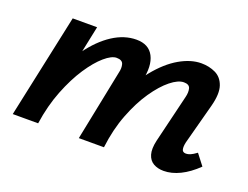

<svg xmlns="http://www.w3.org/2000/svg" viewBox="-76 -576 947 732"><g transform="rotate(20 397.5 -210.5)"><path d="M636 7Q612 7 594.5 -3Q577 -13 570.5 -35Q564 -57 572 -92L619 -287Q624 -307 620 -322Q616 -337 594 -337Q571 -337 540.5 -312.5Q510 -288 479.5 -243.5Q449 -199 425 -137Q401 -75 392 0H320Q342 -108 377 -188.5Q412 -269 455 -322Q498 -375 544 -401.5Q590 -428 632 -428Q664 -428 690 -415.5Q716 -403 726.5 -372.5Q737 -342 723 -289L679 -124Q675 -106 677.5 -95Q680 -84 694 -84Q702 -84 711.5 -88Q721 -92 736 -103L770 -59Q736 -26 702 -9.5Q668 7 636 7ZM22 0 112 -421H211L123 0ZM60 0Q80 -97 112 -175.5Q144 -254 185 -310.5Q226 -367 273 -397.5Q320 -428 369 -428Q419 -428 438.5 -390.5Q458 -353 443 -289L375 0H290L348 -287Q353 -307 348.5 -322Q344 -337 321 -337Q301 -337 272.5 -312.5Q244 -288 214.5 -243.5Q185 -199 160.5 -137Q136 -75 125 0Z"/></g></svg>

Font: Ysabeau
Style: Bold Italic
Weight: 700
Italic angle: -12°
Designer: Christian Thalmann (Catharsis Fonts)
Version: Version 2.002